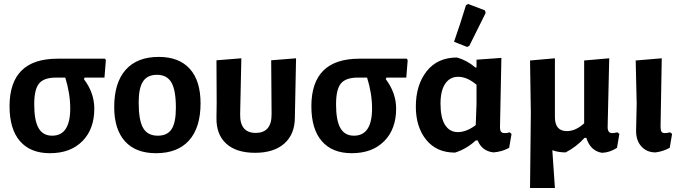

<svg xmlns="http://www.w3.org/2000/svg" viewBox="-20 -760 3423 965"><path d="M231 10Q133 10 80.5 -50.5Q28 -111 28 -226Q28 -465 269 -465H508L512 -457L505 -370H405L402 -362Q454 -293 454 -214Q454 -111 394 -50.5Q334 10 231 10ZM242 -78Q333 -78 333 -215Q333 -290 308 -370H261Q201 -370 176.5 -340.5Q152 -311 152 -236Q152 -154 174 -116Q196 -78 242 -78Z M778 -474Q880 -474 934 -414Q988 -354 988 -241Q988 -119 930.5 -54.5Q873 10 764 10Q662 10 608 -50Q554 -110 554 -222Q554 -344 611.5 -409Q669 -474 778 -474ZM769 -384Q721 -384 699 -351Q677 -318 677 -245Q677 -155 699.5 -116.5Q722 -78 773 -78Q821 -78 842.5 -111Q864 -144 864 -218Q864 -307 841.5 -345.5Q819 -384 769 -384Z M1068 -170 1069 -244 1068 -457 1193 -467 1187 -187Q1185 -92 1265 -92Q1346 -92 1345 -187L1343 -457L1468 -467L1462 -170Q1462 -86 1409.5 -39Q1357 8 1262 8Q1167 8 1116.5 -38.5Q1066 -85 1068 -170Z M1748 10Q1650 10 1597.5 -50.5Q1545 -111 1545 -226Q1545 -465 1786 -465H2025L2029 -457L2022 -370H1922L1919 -362Q1971 -293 1971 -214Q1971 -111 1911 -50.5Q1851 10 1748 10ZM1759 -78Q1850 -78 1850 -215Q1850 -290 1825 -370H1778Q1718 -370 1693.5 -340.5Q1669 -311 1669 -236Q1669 -154 1691 -116Q1713 -78 1759 -78Z M2322 -734 2333 -740 2417 -708 2421 -695Q2392 -636 2339 -530L2328 -524L2262 -550Q2292 -635 2322 -734ZM2267 7Q2174 7 2122 -57.5Q2070 -122 2070 -224Q2070 -333 2124.5 -402Q2179 -471 2277 -471Q2327 -457 2369 -421H2375V-460L2500 -469L2493 -121Q2493 -104 2498.5 -97.5Q2504 -91 2518 -91Q2529 -91 2541 -95L2551 -87L2539 -17Q2502 3 2460 6Q2402 -1 2381 -54H2371Q2326 -12 2267 7ZM2194 -239Q2194 -168 2217 -132Q2240 -96 2281 -96Q2324 -96 2371 -131L2375 -237V-334Q2328 -374 2283 -374Q2241 -374 2217.5 -339Q2194 -304 2194 -239Z M2644 185 2648 -192 2644 -456 2769 -467V-172Q2769 -101 2829 -101Q2873 -101 2916 -140V-456L3042 -467L3034 -121Q3034 -91 3057 -91Q3067 -91 3083 -95L3093 -87L3081 -17Q3044 7 3005 8Q2947 -2 2927 -67H2918Q2877 -22 2823 6Q2786 6 2756 -5L2769 185Z M3275 6Q3231 6 3204 -23.5Q3177 -53 3177 -102L3180 -239L3175 -456L3306 -467L3300 -124Q3300 -106 3304.5 -98.5Q3309 -91 3322 -91Q3332 -91 3348 -95L3358 -87L3346 -17Q3313 1 3275 6Z"/></svg>

Font: Alegreya Sans SC
Style: Bold
Weight: 700
Designer: Juan Pablo del Peral
Foundry: Huerta Tipografica
Version: Version 2.007